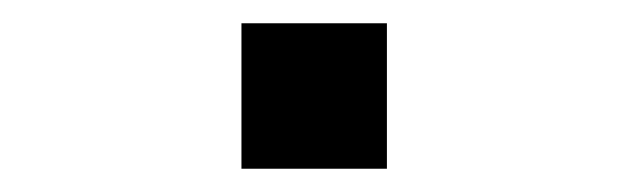

<svg xmlns="http://www.w3.org/2000/svg" viewBox="-20 -395 540 165"><path d="M187.5 -375Q187.5 -375 187.5 -250H312.5Q312.5 -250 312.5 -375Z"/></svg>

Font: Unifont
Style: Regular
Weight: 500
Version: Version 13.0.05